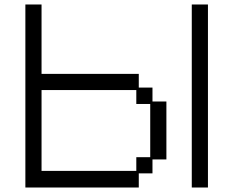

<svg xmlns="http://www.w3.org/2000/svg" viewBox="-20 -807 1040 855"><path d="M93 -787H165V-478H598V-417H659V-355H721V-97H659V-35H598V28H93ZM834 -787H906V28H834ZM587 -46V-107H649V-344H587V-406H165V-46Z"/></svg>

Font: DotGothic16
Style: Regular
Weight: 400
Designer: Fontworks Inc.
Foundry: Fontworks Inc.
Version: Version 1.100